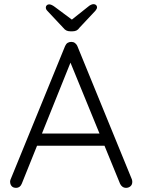

<svg xmlns="http://www.w3.org/2000/svg" viewBox="-20 -905 687 926"><path d="M328 -623 85 -19Q81 -9 74 -4Q67 1 58 1Q44 1 37 -6.5Q30 -14 29 -25Q28 -30 30 -37L294 -683Q299 -694 306.5 -698.5Q314 -703 324 -703Q334 -703 341.5 -697.5Q349 -692 353 -683L616 -40Q618 -34 618 -28Q618 -14 609 -6.5Q600 1 588 1Q578 1 570.5 -4.5Q563 -10 559 -19L310 -627ZM143 -202 168 -261H478L490 -202ZM316 -802 404 -872Q412 -879 419 -882Q426 -885 431 -885Q439 -885 443.5 -880.5Q448 -876 448 -870Q448 -866 446 -862Q444 -858 440 -853L363 -771Q357 -762 349 -758Q341 -754 330 -754H319Q308 -754 300 -758Q292 -762 285 -771L209 -852Q204 -857 202.5 -861Q201 -865 201 -869Q201 -875 205.5 -879.5Q210 -884 217 -884Q228 -884 244 -872L334 -805Z"/></svg>

Font: zvoove
Style: Regular
Weight: 400
Designer: Vernon Adams (Nunito) & Andrew Paglinawan (Quicksand)
Foundry: zvoove
Version: Version 3.006